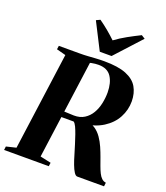

<svg xmlns="http://www.w3.org/2000/svg" viewBox="-191 -1107 1056 1224"><g transform="rotate(20 337.5 -495.0)"><path d="M-17 0 -14 -24.5 52.5 -40.5 143 -702 80.5 -718.5 84 -743H225.5Q255.5 -743 281 -744.8Q306.5 -746.5 332.5 -748.2Q358.5 -750 390 -750Q484.5 -750 539.5 -727.8Q594.5 -705.5 618 -664.8Q641.5 -624 642 -569Q642 -510.5 614.5 -458.8Q587 -407 531.5 -371.8Q476 -336.5 391 -327.5L414 -351.5Q448 -349.5 474 -332Q500 -314.5 519 -287Q538 -259.5 551.8 -228Q565.5 -196.5 576 -167Q586 -139 595 -114Q604 -89 613.5 -69.8Q623 -50.5 635.2 -39Q647.5 -27.5 664 -25.5L661 0H479.5Q468 0 456.8 -17.5Q445.5 -35 435 -63Q424.5 -91 415.5 -122.5Q405.5 -155.5 395.5 -188Q385.5 -220.5 375.8 -248.2Q366 -276 356.8 -295.8Q347.5 -315.5 337.5 -322Q327 -322 315.2 -322Q303.5 -322 291.2 -322Q279 -322 267.8 -322Q256.5 -322 247.5 -322L252.5 -361.5Q259 -361 268.2 -360.8Q277.5 -360.5 288 -360Q298.5 -359.5 308.2 -359.2Q318 -359 325.5 -358.5Q367 -358 396.2 -376.5Q425.5 -395 443.8 -426Q462 -457 470 -494.8Q478 -532.5 478 -570Q477.5 -635.5 450.8 -675.8Q424 -716 364 -716Q353.5 -716 340.8 -714.8Q328 -713.5 316 -711Q304 -708.5 295 -704L310 -728L216 -40.5L289.5 -24.5L286 0ZM342 -797 250 -977.5 276.5 -990Q308.5 -967.5 338.5 -942.5Q368.5 -917.5 394 -893Q430.5 -920 473.5 -943.8Q516.5 -967.5 558 -988L582.5 -972.5L422 -797Z"/></g></svg>

Font: Merriweather 120pt ExtraBold
Style: Italic
Weight: 800
Italic angle: -7.8°
Version: Version 2.101